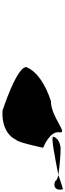

<svg xmlns="http://www.w3.org/2000/svg" viewBox="514 -990 550 1618"><g transform="rotate(90 789.0 -181.0)"><path d="M546 -130C534 -49 913 73 913 73C1033 80 1127 32 1158 -43C1177 -43 1224 -263 1225 -270C1225 -270 1082 -324 1095 -406C1107 -486 969 -335 831 -335C687 -287 584 -218 546 -130ZM1132 -354C1129 -334 1304 -368 1454 -398C1376 -410 1264 -417 1238 -417C1186 -417 1137 -389 1132 -354ZM1454 -398C1482 -391 1504 -382 1503 -373C1555 -349 1590 -377 1575 -436C1566 -436 1512 -418 1454 -398Z"/></g></svg>

Font: Ampere
Style: UltExtIta
Weight: 400
Version: Version 1